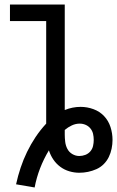

<svg xmlns="http://www.w3.org/2000/svg" viewBox="-20 -755 517 848"><path d="M133 73 51 59Q59 22 71 -14Q83 -50 99.5 -84Q116 -118 137 -149.5Q158 -181 184 -209V-662H24V-735H266V-269Q283 -276 300.5 -279.5Q318 -283 336 -283Q365 -283 392.5 -273Q420 -263 439.5 -242.5Q459 -222 468 -194Q477 -166 477 -137Q477 -118 473 -98.5Q469 -79 460.5 -61.5Q452 -44 438 -30Q424 -16 406 -8Q388 0 369 4Q350 8 330 8Q308 8 286 1.5Q264 -5 246 -18.5Q228 -32 215.5 -50.5Q203 -69 196 -91Q173 -53 157 -11.5Q141 30 133 73ZM330 -66Q344 -66 357 -71Q370 -76 379 -86.5Q388 -97 391 -110.5Q394 -124 394 -137Q394 -151 391 -164Q388 -177 379.5 -187.5Q371 -198 358.5 -203.5Q346 -209 332 -209Q314 -209 297 -201Q280 -193 266 -181Q266 -180 266 -178.5Q266 -177 266 -175V-174Q266 -171 266 -167.5Q266 -164 266 -161Q266 -145 268 -128.5Q270 -112 277.5 -97.5Q285 -83 299.5 -74.5Q314 -66 330 -66Z"/></svg>

Font: Zed Sans Extended
Style: Regular
Weight: 400
Width: 7
Designer: Belleve Invis
Foundry: Belleve Invis
Version: Version 1.0.0; ttfautohint (v1.8.4)